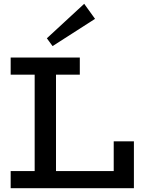

<svg xmlns="http://www.w3.org/2000/svg" viewBox="-20 -988 765 1008"><path d="M36 0V-90H577V-246H683V0ZM162 -50V-630H274V-50ZM36 -596V-686H399V-596ZM256 -746 226 -787 422 -968 479 -889Z"/></svg>

Font: BioRhyme Medium
Style: Regular
Weight: 500
Designer: Aoife Mooney
Foundry: Aoife Mooney Type
Version: Version 1.600;gftools[0.9.33]